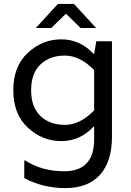

<svg xmlns="http://www.w3.org/2000/svg" viewBox="-20 -721 671 981"><path d="M472 -510H552V-22Q552 104 491 172Q430 240 314.5 240Q199 240 104 189V99H109Q194 154 308 154Q461 154 461 -9V-74H458Q389 0 293 0Q197 0 122.5 -68.5Q48 -137 48 -260Q48 -383 122.5 -451.5Q197 -520 293 -520Q389 -520 458 -446H461ZM461 -157V-363Q389 -437 311.5 -437Q234 -437 186.5 -391.5Q139 -346 139 -260Q139 -174 186.5 -128.5Q234 -83 311.5 -83Q389 -83 461 -157ZM358 -701 471 -578H392L317 -651L242 -578H163L276 -701Z"/></svg>

Font: Varela
Style: Regular
Weight: 400
Designer: Joe Prince
Foundry: Joe Prince
Version: Version 1.000